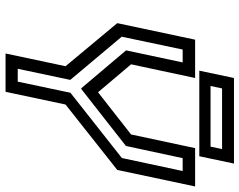

<svg xmlns="http://www.w3.org/2000/svg" viewBox="-108 -776 884 709"><g transform="rotate(90 334.5 -422.0)"><path d="M178 0 225 -221.5 66 -412.5 127 -700H268.5L218 -463.5L325 -337H315.5L477 -463.5L527.5 -700H669L608 -412.5L366.5 -221.5L319.5 0ZM234.5 -45H282L323 -239.5L564 -429.5L612 -654H564.5L519.5 -444.5L309 -279.5H306.5L166.5 -445L211 -654H163.5L116 -429L275.5 -239ZM241.5 -715.5 268.5 -843.5H584.5L557.5 -715.5ZM298 -757H522L531 -799.5H307Z"/></g></svg>

Font: Tourney Thin Medium
Style: Italic
Weight: 500
Italic angle: -12°
Version: Version 1.015